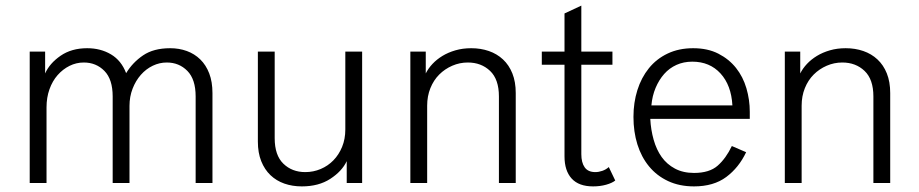

<svg xmlns="http://www.w3.org/2000/svg" viewBox="-20 -653 3277 685"><path d="M382 -309Q382 -370 352.5 -400Q323 -430 279 -430Q252 -430 228 -418Q204 -406 185.5 -385Q167 -364 156.5 -334.5Q146 -305 146 -270V0H86V-469H141V-391Q157 -427 196 -454Q235 -481 291 -481Q339 -481 376 -459Q413 -437 430 -392Q453 -430 490.5 -455.5Q528 -481 587 -481Q619 -481 646.5 -471Q674 -461 694.5 -441Q715 -421 726.5 -391Q738 -361 738 -321V0H678V-309Q678 -370 648.5 -400Q619 -430 575 -430Q549 -430 525 -418.5Q501 -407 482.5 -386Q464 -365 453 -336.5Q442 -308 442 -275V0H382Z M1272 0H1217V-78Q1200 -42 1158.5 -15Q1117 12 1057 12Q1023 12 994.5 2Q966 -8 945 -28Q924 -48 912 -78Q900 -108 900 -148V-469H960V-160Q960 -99 991 -69Q1022 -39 1069 -39Q1098 -39 1124 -50Q1150 -61 1169.5 -81Q1189 -101 1200.5 -129Q1212 -157 1212 -191V-469H1272Z M1444 -469H1499V-391Q1508 -409 1523 -425Q1538 -441 1558.5 -453.5Q1579 -466 1605 -473.5Q1631 -481 1661 -481Q1695 -481 1724 -471Q1753 -461 1774.5 -441Q1796 -421 1808 -391Q1820 -361 1820 -321V0H1760V-309Q1760 -370 1728.5 -400Q1697 -430 1649 -430Q1620 -430 1593.5 -418.5Q1567 -407 1547 -387Q1527 -367 1515.5 -338.5Q1504 -310 1504 -276V0H1444Z M2175 -9Q2164 0 2142.5 6Q2121 12 2096 12Q2045 12 2019.5 -16Q1994 -44 1994 -95V-422H1913V-469H1994V-605L2054 -633V-469H2165V-422H2054V-103Q2054 -73 2066 -56Q2078 -39 2104 -39Q2116 -39 2129 -43.5Q2142 -48 2152 -57Z M2642 -110Q2616 -55 2571 -21.5Q2526 12 2456 12Q2404 12 2363.5 -7Q2323 -26 2295.5 -59.5Q2268 -93 2254 -138Q2240 -183 2240 -236Q2240 -287 2254 -331.5Q2268 -376 2295 -409.5Q2322 -443 2362 -462Q2402 -481 2453 -481Q2505 -481 2543 -461.5Q2581 -442 2606 -410.5Q2631 -379 2643 -338Q2655 -297 2655 -254V-229H2300Q2302 -190 2312 -154.5Q2322 -119 2340.5 -93Q2359 -67 2388 -51.5Q2417 -36 2456 -36Q2511 -36 2540.5 -62Q2570 -88 2591 -132ZM2450 -433Q2419 -433 2393.5 -421.5Q2368 -410 2349.5 -389Q2331 -368 2319 -339.5Q2307 -311 2304 -277H2593Q2589 -349 2550.5 -391Q2512 -433 2450 -433Z M2780 -469H2835V-391Q2844 -409 2859 -425Q2874 -441 2894.5 -453.5Q2915 -466 2941 -473.5Q2967 -481 2997 -481Q3031 -481 3060 -471Q3089 -461 3110.5 -441Q3132 -421 3144 -391Q3156 -361 3156 -321V0H3096V-309Q3096 -370 3064.5 -400Q3033 -430 2985 -430Q2956 -430 2929.5 -418.5Q2903 -407 2883 -387Q2863 -367 2851.5 -338.5Q2840 -310 2840 -276V0H2780Z"/></svg>

Font: Post Grotesk Light
Style: Light
Weight: 300
Version: Version 1.0